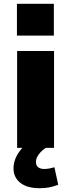

<svg xmlns="http://www.w3.org/2000/svg" viewBox="-20 -777 374 1009"><path d="M70 0V-509H264V0ZM69 -590V-757H263V-590ZM188 212Q122 212 86.5 183.5Q51 155 51 108Q51 62 82.5 18.5Q114 -25 162 -49L221 0Q205 10 193.5 22.5Q182 35 175.5 47.5Q169 60 169 74Q169 94 181.5 102.5Q194 111 211 111Q227 111 239 108.5Q251 106 266 102L286 194Q259 204 237 208Q215 212 188 212Z"/></svg>

Font: Nunito Sans 6pt Black
Style: Regular
Weight: 900
Version: Version 3.101;gftools[0.9.27]